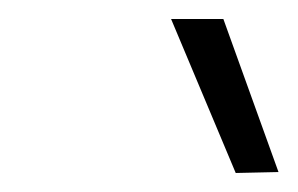

<svg xmlns="http://www.w3.org/2000/svg" viewBox="-20 -797 313 202"><path d="M228 -615 160 -777H215L273 -616Z"/></svg>

Font: Be Vietnam Pro ExtraLight
Style: Italic
Weight: 200
Italic angle: -12°
Designer: Lam Bao, Tony Le, Vietanh Nguyen
Foundry: Yellow Type Foundry
Version: Version 1.002; ttfautohint (v1.8.3)